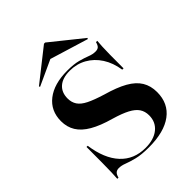

<svg xmlns="http://www.w3.org/2000/svg" viewBox="-220 -888 1017 1017"><g transform="rotate(-45 288.5 -379.5)"><path d="M294.4 11.3Q238.7 11.3 203.6 2.4Q168.5 -6.5 146 -15.3Q123.4 -24.2 104 -24.2Q89.5 -24.2 80.6 -16.5Q71.8 -8.9 66.9 10.5H58.1Q59.7 -9.7 60.5 -36.7Q61.3 -63.7 61.7 -108.1Q62.1 -152.4 62.1 -224.2H71Q86.3 -115.3 139.9 -57.3Q193.5 0.8 279.8 0.8Q342.7 0.8 379 -28.6Q415.3 -58.1 415.3 -108.1Q415.3 -137.9 400.8 -159.7Q386.3 -181.5 353.6 -198.8Q321 -216.1 265.3 -232.3Q193.5 -252.4 149.2 -278.2Q104.8 -304 83.9 -337.9Q62.9 -371.8 62.9 -416.1Q62.9 -493.5 119.8 -537.9Q176.6 -582.3 275.8 -582.3Q325 -582.3 356.5 -573.8Q387.9 -565.3 410.1 -556.5Q432.3 -547.6 453.2 -547.6Q469.4 -547.6 477.4 -555.2Q485.5 -562.9 490.3 -581.5H500Q498.4 -563.7 497.2 -541.9Q496 -520.2 495.6 -482.7Q495.2 -445.2 495.2 -379.8H485.5Q476.6 -438.7 448.8 -481.9Q421 -525 378.6 -548.8Q336.3 -572.6 284.7 -572.6Q230.6 -572.6 201.6 -547.2Q172.6 -521.8 172.6 -476.6Q172.6 -447.6 186.7 -426.2Q200.8 -404.8 233.9 -388.3Q266.9 -371.8 325 -354Q399.2 -333.1 444.8 -307.3Q490.3 -281.5 511.3 -246.8Q532.3 -212.1 532.3 -165.3Q532.3 -80.6 470.6 -34.7Q408.9 11.3 294.4 11.3ZM113.7 -623.4 110.5 -629 289.5 -770.2H298.4L474.2 -629L471 -623.4L228.2 -697.6L299.2 -708.9Z"/></g></svg>

Font: Playfair 144pt SemiExpanded ExtraBold
Style: Regular
Weight: 800
Width: 6
Designer: Claus Eggers Sørensen
Foundry: Claus Eggers Sørensen
Version: Version 2.203